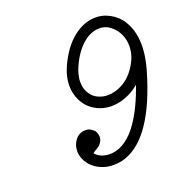

<svg xmlns="http://www.w3.org/2000/svg" viewBox="-118 -717 806 847"><g transform="rotate(-20 285.5 -293.5)"><path d="M284 -453Q266 -417 262 -390Q261 -385 260.5 -381Q260 -377 260 -371Q260 -342 269 -324Q278 -306 289.5 -295.5Q301 -285 318.5 -278.5Q336 -272 355 -272Q370 -272 387 -276Q453 -293 492 -358Q518 -400 518 -444Q518 -471 509 -493Q492 -536 452 -556Q429 -565 404 -561Q379 -557 356 -541Q314 -512 284 -453ZM208 -52Q208 -52 208 -52ZM271 -25Q279 -25 284 -25Q320 -28 352 -51.5Q384 -75 410 -113Q453 -175 487 -273Q449 -240 399 -227Q377 -221 352 -221Q327 -221 300 -231Q249 -251 225 -299Q209 -331 209 -369Q209 -419 239 -476Q275 -546 327 -582Q372 -613 420 -613Q448 -613 471 -603Q506 -589 530 -560Q571 -509 571 -428Q571 -366 542 -279Q456 -12 313 22Q294 26 274 26Q227 26 190 0Q156 -25 146 -63Q143 -74 143 -83Q143 -115 160 -137Q179 -161 208 -161Q223 -161 232 -155L243 -147Q245 -145 248 -143Q257 -131 258 -113Q258 -83 224 -64Q222 -63 220 -62Q218 -61 217 -60Q208 -55 208 -52Q218 -40 236 -32Q253 -25 271 -25Z"/></g></svg>

Font: TT2020Base
Style: Italic
Weight: 400
Italic angle: -15°
Version: Version 0.2.000